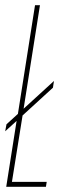

<svg xmlns="http://www.w3.org/2000/svg" viewBox="-20 -720 247 740"><path d="M4 0 44 -254 0 -214 5 -241 49 -281 115 -700H134L71 -301L188 -408L184 -382L67 -275L26 -19H160L157 0Z"/></svg>

Font: Georama ExtraCondensed Thin
Style: Italic
Weight: 100
Width: 2
Italic angle: -9°
Designer: Jean-Baptiste Levee
Foundry: Production Type
Version: Version 1.001